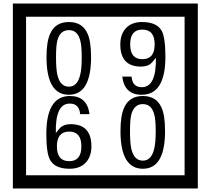

<svg xmlns="http://www.w3.org/2000/svg" viewBox="-20 -980 1195 1090"><path d="M1103 90H53V-960H1103ZM1028 15V-885H128V15ZM497 -656Q497 -442 371 -442Q244 -442 244 -656Q244 -744 265 -789Q294 -855 371 -855Q448 -855 477 -789Q497 -745 497 -656ZM444 -656Q444 -723 435 -752Q420 -809 371 -809Q322 -809 306 -752Q298 -723 298 -656Q298 -587 306 -553Q322 -488 371 -488Q419 -488 435 -554Q444 -587 444 -656ZM919 -658Q919 -442 784 -442Q687 -442 674 -545H727Q731 -485 785 -485Q868 -485 865 -652Q844 -625 834 -617Q814 -602 780 -602Q663 -602 663 -728Q663 -786 695.5 -820.5Q728 -855 786 -855Q870 -855 898 -805Q919 -766 919 -658ZM858 -728Q858 -812 788 -812Q719 -812 719 -728Q719 -644 788 -644Q858 -644 858 -728ZM499 -149Q499 -91 466.5 -56.5Q434 -22 375 -22Q291 -22 264 -73Q243 -111 243 -219Q243 -435 377 -435Q475 -435 488 -332H435Q430 -392 376 -392Q293 -392 297 -225Q318 -253 328 -260Q348 -275 381 -275Q499 -275 499 -149ZM442 -149Q442 -233 373 -233Q303 -233 303 -149Q303 -65 373 -65Q442 -65 442 -149ZM917 -236Q917 -22 791 -22Q664 -22 664 -236Q664 -324 685 -369Q714 -435 791 -435Q868 -435 897 -369Q917 -325 917 -236ZM864 -236Q864 -303 855 -332Q840 -389 791 -389Q742 -389 726 -332Q718 -303 718 -236Q718 -167 726 -133Q742 -68 791 -68Q839 -68 855 -134Q864 -167 864 -236Z"/></svg>

Font: Unicode BMP Fallback SIL
Style: Regular
Weight: 400
Foundry: NRSI, SIL International
Version: Version 5.1 Based on Unicode 5.1